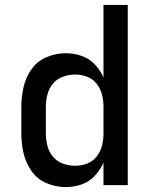

<svg xmlns="http://www.w3.org/2000/svg" viewBox="-20 -755 616 783"><path d="M248 8Q280 8 311.5 -2.5Q343 -13 366 -37.5Q389 -62 402 -92V0H501V-735H402V-439Q389 -469 366 -493Q343 -517 311.5 -527.5Q280 -538 248 -538Q208 -538 170 -522Q132 -506 108.5 -472.5Q85 -439 76 -399.5Q67 -360 67 -320V-210Q67 -170 76 -130.5Q85 -91 108.5 -57.5Q132 -24 170 -8Q208 8 248 8ZM287 -79Q262 -79 237.5 -87.5Q213 -96 196.5 -115.5Q180 -135 173.5 -160Q167 -185 167 -210V-320Q167 -345 173.5 -370Q180 -395 196.5 -414.5Q213 -434 237.5 -442.5Q262 -451 287 -451Q312 -451 335.5 -442Q359 -433 374.5 -413Q390 -393 396 -369Q402 -345 402 -320V-210Q402 -185 396 -161Q390 -137 374.5 -117Q359 -97 335.5 -88Q312 -79 287 -79Z"/></svg>

Font: Iosevka Sparkle Medium
Style: Regular
Weight: 500
Designer: Belleve Invis
Foundry: Belleve Invis
Version: Version 4.5.0; ttfautohint (v1.8.3)